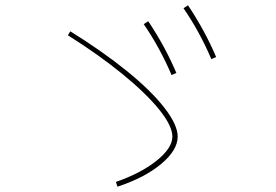

<svg xmlns="http://www.w3.org/2000/svg" viewBox="-20 -765 1040 724"><path d="M630 -250Q630 -290 580.5 -351.5Q531 -413 441.5 -486Q352 -559 236 -632L245 -647Q366 -572 458 -497.5Q550 -423 600 -358.5Q650 -294 650 -250Q650 -199 588 -147Q526 -95 423 -61L417 -79Q512 -112 571 -159.5Q630 -207 630 -250ZM522 -674 539 -685Q603 -589 645 -490L627 -482Q583 -585 522 -674ZM689 -745Q753 -649 795 -550L777 -542Q733 -645 672 -734Z"/></svg>

Font: Enso Thin
Style: Regular
Weight: 100
Designer: Coji Morishita
Foundry: UNDERFOREST DESIGN
Version: Version 1.000